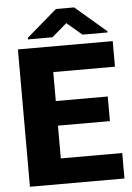

<svg xmlns="http://www.w3.org/2000/svg" viewBox="-60 -945 680 990"><g transform="rotate(-5 280.0 -450.5)"><path d="M543.5 -131.8V0H54.2V-710.9H544.9V-578.6H225.6V-428.7H494.6V-301.3H225.6V-131.8ZM361.8 -901.4 522 -764.2V-757.8H392.6L314.5 -824.2L237.3 -757.8H110.4V-766.1L267.6 -901.4Z"/></g></svg>

Font: Vazirmatn RD UI Black
Style: Regular
Weight: 900
Designer: Saber Rastikerdar
Foundry: Saber Rastikerdar
Version: Version 33.003